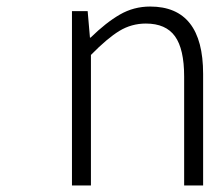

<svg xmlns="http://www.w3.org/2000/svg" viewBox="-20 -567 641 587"><path d="M200 0V-533H248L255 -452H257Q304 -498 346.5 -522.5Q389 -547 439 -547Q601 -547 601 -341V0H543V-333Q543 -417 515 -456Q487 -495 426 -495Q382 -495 345 -472.5Q308 -450 258 -399V0Z"/></svg>

Font: NotoSansHansLight
Style: Regular
Weight: 300
Designer: Ryoko NISHIZUKA  (kana & ideographs); Paul D. Hunt (Latin, Greek & Cyrillic); Wenlong ZHANG  (bopomofo); Sandoll Communi
Foundry: Adobe Systems Incorporated
Version: Version 1.00;December 8, 2021;FontCreator 13.0.0.2675 64-bit